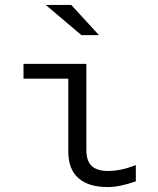

<svg xmlns="http://www.w3.org/2000/svg" viewBox="-20 -746 640 776"><path d="M415 10Q338 10 297 -26Q256 -62 256 -134V-428H75V-488H329V-141Q329 -95 351 -75Q373 -55 416 -55Q442 -55 469 -60.5Q496 -66 529 -79V-13Q500 -3 471.5 3.5Q443 10 415 10ZM309 -604 165 -726H268L380 -604Z"/></svg>

Font: Red Hat Mono
Style: Regular
Weight: 400
Designer: Pentagram, MCKL
Foundry: Pentagram, MCKL
Version: Version 1.023